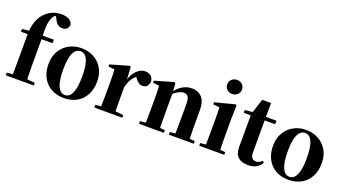

<svg xmlns="http://www.w3.org/2000/svg" viewBox="-62 -1461 3770 2101"><g transform="rotate(20 1823.5 -410.0)"><path d="M33 0V-31L145 -41H252L360 -31V0ZM101 0Q103 -59 103.5 -119Q104 -179 104 -238V-505H26V-537L160 -552L104 -522L105 -535Q114 -630 140.5 -683.5Q167 -737 203 -768Q244 -806 289 -821.5Q334 -837 381 -837Q426 -837 463 -820.5Q500 -804 510 -763Q509 -733 490.5 -714Q472 -695 437 -695Q408 -695 385 -711.5Q362 -728 342 -770L318 -815V-824H368V-816Q345 -812 327 -800.5Q309 -789 299 -775Q282 -747 273.5 -710.5Q265 -674 264 -627Q263 -580 266 -521V-238Q266 -179 267 -119Q268 -59 270 0ZM186 -505V-546H394V-505Z M713 17Q627 17 563.5 -19.5Q500 -56 465 -122Q430 -188 430 -276Q430 -365 468 -429Q506 -493 570.5 -528Q635 -563 713 -563Q792 -563 856.5 -528.5Q921 -494 959 -430Q997 -366 997 -276Q997 -187 961.5 -121Q926 -55 862.5 -19Q799 17 713 17ZM713 -18Q767 -18 795.5 -81Q824 -144 824 -274Q824 -405 795.5 -466.5Q767 -528 713 -528Q660 -528 631 -466.5Q602 -405 602 -274Q602 -144 631 -81Q660 -18 713 -18Z M1064 0V-31L1171 -42H1281L1390 -31V0ZM1129 0Q1131 -26 1131.5 -68.5Q1132 -111 1132.5 -157Q1133 -203 1133 -238V-321Q1133 -371 1132 -401Q1131 -431 1129 -467L1056 -475V-499L1274 -562L1287 -553L1295 -409V-408V-238Q1295 -203 1295.5 -157Q1296 -111 1296.5 -68.5Q1297 -26 1298 0ZM1295 -321 1256 -386H1288Q1302 -444 1328.5 -483.5Q1355 -523 1388 -543Q1421 -563 1453 -563Q1489 -563 1516 -546Q1543 -529 1550 -484Q1549 -450 1531.5 -426.5Q1514 -403 1476 -403Q1448 -403 1428 -419Q1408 -435 1388 -463L1365 -492L1397 -484Q1359 -458 1335 -420.5Q1311 -383 1295 -321Z M1585 0V-31L1689 -41H1768L1875 -31V0ZM1649 0Q1651 -26 1651.5 -68.5Q1652 -111 1652.5 -157Q1653 -203 1653 -238V-321Q1653 -370 1652 -400.5Q1651 -431 1649 -467L1576 -475V-499L1794 -562L1807 -553L1815 -441V-438V-238Q1815 -203 1815.5 -157Q1816 -111 1816.5 -68.5Q1817 -26 1818 0ZM1933 0V-31L2035 -41H2113L2223 -31V0ZM1995 0Q1996 -26 1996.5 -68Q1997 -110 1997.5 -156Q1998 -202 1998 -238V-383Q1998 -441 1981 -464.5Q1964 -488 1929 -488Q1900 -488 1858 -463.5Q1816 -439 1775 -389L1772 -436H1790Q1847 -510 1896 -536.5Q1945 -563 2000 -563Q2071 -563 2115.5 -515.5Q2160 -468 2160 -370V-238Q2160 -202 2160.5 -156Q2161 -110 2162 -68Q2163 -26 2164 0Z M2286 0V-31L2391 -41H2469L2578 -31V0ZM2350 0Q2351 -26 2351.5 -68.5Q2352 -111 2352.5 -157Q2353 -203 2353 -238V-318Q2353 -368 2352.5 -401.5Q2352 -435 2350 -470L2276 -478V-502L2506 -562L2519 -553L2515 -392V-238Q2515 -203 2515.5 -157Q2516 -111 2517 -68.5Q2518 -26 2519 0ZM2430 -655Q2395 -655 2369.5 -678Q2344 -701 2344 -738Q2344 -773 2369.5 -796Q2395 -819 2430 -819Q2466 -819 2491 -796Q2516 -773 2516 -738Q2516 -701 2491 -678Q2466 -655 2430 -655Z M2784 -505V-546H2987V-505ZM2857 17Q2781 17 2741 -20Q2701 -57 2701 -139Q2701 -169 2701.5 -193.5Q2702 -218 2702 -249V-505H2621V-537L2725 -548L2707 -536L2762 -708H2865L2864 -529V-519V-127Q2864 -87 2881.5 -68.5Q2899 -50 2929 -50Q2948 -50 2963 -58Q2978 -66 2998 -82L3014 -66Q2992 -26 2953.5 -4.5Q2915 17 2857 17Z M3328 17Q3242 17 3178.5 -19.5Q3115 -56 3080 -122Q3045 -188 3045 -276Q3045 -365 3083 -429Q3121 -493 3185.5 -528Q3250 -563 3328 -563Q3407 -563 3471.5 -528.5Q3536 -494 3574 -430Q3612 -366 3612 -276Q3612 -187 3576.5 -121Q3541 -55 3477.5 -19Q3414 17 3328 17ZM3328 -18Q3382 -18 3410.5 -81Q3439 -144 3439 -274Q3439 -405 3410.5 -466.5Q3382 -528 3328 -528Q3275 -528 3246 -466.5Q3217 -405 3217 -274Q3217 -144 3246 -81Q3275 -18 3328 -18Z"/></g></svg>

Font: Noto Serif JP Black
Style: Regular
Weight: 900
Designer: Ryoko NISHIZUKA 西塚涼子 (kana & ideographs); Frank Grießhammer (Latin, Greek & Cyrillic); Wenlong ZHANG 张文龙 (bopomofo); San
Foundry: Adobe
Version: Version 2.003-H1;hotconv 1.1.1;makeotfexe 2.6.0